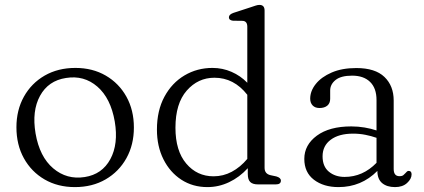

<svg xmlns="http://www.w3.org/2000/svg" viewBox="-20 -752 1728 783"><path d="M287.5 -475Q357.5 -475 411.2 -443.8Q465 -412.5 495.5 -357.8Q526 -303 526 -232Q526 -161.5 495.5 -106.8Q465 -52 410.8 -20.5Q356.5 11 285.5 11Q215.5 11 161.8 -20.2Q108 -51.5 77.5 -106.5Q47 -161.5 47 -233Q47 -303 77.5 -357.8Q108 -412.5 162.2 -443.8Q216.5 -475 287.5 -475ZM325.5 -30Q396.5 -41 430 -103Q463.5 -165 448 -256.5Q431.5 -351.5 377 -398.8Q322.5 -446 249 -434Q177 -423 143.2 -361.2Q109.5 -299.5 125 -208Q141.5 -112.5 197 -65.5Q252.5 -18.5 325.5 -30Z M620 -223.5Q620 -301 650.5 -357.5Q681 -414 732.5 -444.5Q784 -475 846.5 -475Q887.5 -475 924.2 -459Q961 -443 988.5 -414.5V-643Q988.5 -665.5 970 -667L930 -667.5Q913.5 -669.5 913.5 -681.5Q913.5 -693 932 -699.5L1001 -722Q1013 -726 1022 -729Q1031 -732 1038 -732Q1059 -732 1059 -709V-67.5Q1059 -43 1083.5 -37.5L1107 -32.5Q1125.5 -27 1125.5 -15.5Q1125.5 0 1105 0H1032Q1010.5 0 1000.5 -9.8Q990.5 -19.5 990.5 -42.5V-66Q956.5 -29 914.2 -9Q872 11 826 11Q766 11 719.5 -19.2Q673 -49.5 646.5 -102.5Q620 -155.5 620 -223.5ZM695.5 -231Q695.5 -137 739.5 -85Q783.5 -33 851 -33Q890.5 -33 925.2 -51.5Q960 -70 988.5 -104V-365.5Q934 -435 854.5 -435Q787.5 -435 741.5 -382.5Q695.5 -330 695.5 -231Z M1221 -104Q1221 -161 1272.2 -198.8Q1323.5 -236.5 1412.5 -236.5Q1440.5 -236.5 1467 -232Q1493.5 -227.5 1515.5 -220V-344Q1515.5 -392.5 1489.2 -418Q1463 -443.5 1416 -443.5Q1370.5 -443.5 1348.5 -425.8Q1326.5 -408 1326.5 -383V-349Q1326.5 -331 1314.8 -321.2Q1303 -311.5 1283 -311.5Q1265 -311.5 1255 -322Q1245 -332.5 1245 -349.5Q1245 -381 1267.8 -409.5Q1290.5 -438 1332.5 -456.2Q1374.5 -474.5 1433 -474.5Q1510 -474.5 1547.8 -438.2Q1585.5 -402 1585.5 -342V-63Q1585.5 -33.5 1609 -33.5Q1620 -33.5 1625 -37.8Q1630 -42 1634 -46.5Q1637 -50 1639.8 -52.5Q1642.5 -55 1646.5 -55Q1658.5 -55 1658.5 -41Q1658.5 -22.5 1640.2 -5.8Q1622 11 1591 11Q1558 11 1538.5 -5.2Q1519 -21.5 1519 -55Q1453.5 11 1360.5 11Q1299.5 11 1260.2 -19Q1221 -49 1221 -104ZM1295.5 -114.5Q1295.5 -73 1321.2 -51.8Q1347 -30.5 1385.5 -30.5Q1459.5 -30.5 1515.5 -88V-190Q1494 -197.5 1470.2 -202.2Q1446.5 -207 1420 -207Q1362 -207 1328.8 -182.2Q1295.5 -157.5 1295.5 -114.5Z"/></svg>

Font: Fraunces 9pt Soft Light
Style: Regular
Weight: 300
Version: Version 1.000;[0bf87f6ff]